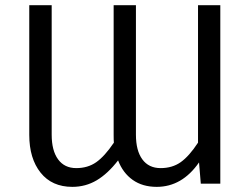

<svg xmlns="http://www.w3.org/2000/svg" viewBox="-20 -708 972 740"><path d="M743.2 -688H829.1V0H753.9L747.1 -82Q681.6 12.2 584 12.2Q529.3 12.2 491.5 -14.6Q453.6 -41.5 435.1 -89.8Q395.5 -38.6 352.8 -13.2Q310.1 12.2 258.8 12.2Q180.2 12.2 136.5 -42.5Q92.8 -97.2 92.8 -188V-688H179.2V-189Q179.2 -127.4 203.9 -93.8Q228.5 -60.1 273.9 -60.1Q318.4 -60.1 350.8 -82.8Q383.3 -105.5 418.9 -158.2Q418 -167 418 -188V-688H503.9V-189Q503.9 -127.4 528.6 -93.8Q553.2 -60.1 599.1 -60.1Q644 -60.1 676.5 -83Q709 -106 743.2 -158.2Z"/></svg>

Font: Fira Sans Book
Style: Regular
Weight: 350
Designer: Carrois Corporate & Edenspiekermann AG
Foundry: Carrois Corporate GbR & Edenspiekermann AG
Version: Version 4.203;PS 004.203;hotconv 1.0.88;makeotf.lib2.5.64775